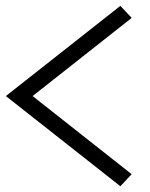

<svg xmlns="http://www.w3.org/2000/svg" viewBox="-20 -584 512 655"><path d="M0 -256.3 390.6 -564 429.2 -522.9 91.3 -256.3 429.2 10.3 390.6 51.3Z"/></svg>

Font: Molengo
Style: Regular
Weight: 400
Designer: moyogo
Foundry: moyogo
Version: Version 0.11; ttfautohint (v0.8) -G 32 -r 16 -x